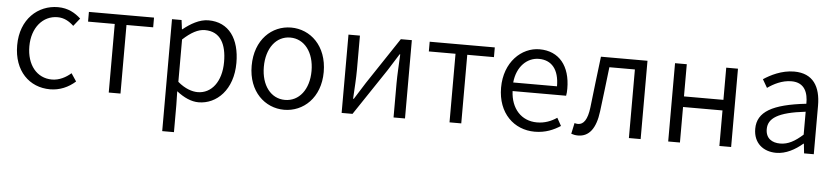

<svg xmlns="http://www.w3.org/2000/svg" viewBox="-45 -821 5743 1319"><g transform="rotate(5 2826.5 -161.0)"><path d="M304 13C370 13 430 -13 478 -56L442 -110C408 -80 362 -55 311 -55C207 -55 137 -141 137 -269C137 -398 212 -485 313 -485C358 -485 393 -465 425 -435L468 -489C430 -524 381 -554 310 -554C173 -554 53 -450 53 -269C53 -91 162 13 304 13Z M708 0H789V-473H973V-540H524V-473H708Z M1097 232H1178V45L1176 -50C1227 -10 1278 13 1328 13C1453 13 1564 -94 1564 -279C1564 -445 1489 -554 1348 -554C1285 -554 1224 -517 1174 -477H1171L1163 -540H1097ZM1316 -56C1279 -56 1229 -71 1178 -115V-407C1233 -458 1282 -485 1329 -485C1437 -485 1479 -400 1479 -278C1479 -141 1410 -56 1316 -56Z M1918 13C2050 13 2167 -91 2167 -269C2167 -450 2050 -554 1918 -554C1786 -554 1670 -450 1670 -269C1670 -91 1786 13 1918 13ZM1918 -55C1821 -55 1754 -141 1754 -269C1754 -398 1821 -485 1918 -485C2015 -485 2083 -398 2083 -269C2083 -141 2015 -55 1918 -55Z M2314 0H2389L2603 -320C2623 -353 2655 -403 2676 -436H2680C2677 -366 2672 -294 2672 -235V0H2751V-540H2675L2462 -220C2442 -187 2409 -137 2389 -104H2384C2388 -174 2393 -247 2393 -304V-540H2314Z M3058 0H3139V-473H3323V-540H2874V-473H3058Z M3646 13C3721 13 3776 -12 3823 -42L3793 -96C3753 -69 3709 -52 3656 -52C3548 -52 3476 -132 3471 -252H3840C3843 -265 3844 -283 3844 -301C3844 -457 3766 -554 3631 -554C3507 -554 3390 -445 3390 -269C3390 -92 3504 13 3646 13ZM3470 -311C3481 -423 3552 -488 3632 -488C3720 -488 3772 -427 3772 -311Z M3945 13C4021 13 4067 -46 4082 -166C4095 -268 4107 -371 4119 -473H4295V0H4376V-540H4055C4040 -422 4027 -304 4013 -186C4003 -103 3977 -66 3938 -66C3928 -66 3921 -68 3914 -70L3898 5C3913 10 3926 13 3945 13Z M4566 0H4647V-245H4919V0H5000V-540H4919V-318H4647V-540H4566Z M5311 13C5379 13 5441 -22 5493 -66H5496L5503 0H5570V-335C5570 -465 5518 -554 5387 -554C5300 -554 5224 -514 5177 -483L5210 -426C5251 -455 5309 -486 5374 -486C5467 -486 5490 -414 5489 -341C5257 -315 5154 -257 5154 -139C5154 -41 5222 13 5311 13ZM5333 -53C5278 -53 5233 -79 5233 -144C5233 -218 5298 -264 5489 -286V-128C5434 -79 5388 -53 5333 -53Z"/></g></svg>

Font: Noto Sans CJK JP DemiLight
Style: Regular
Weight: 350
Designer: Ryoko NISHIZUKA (kana & ideographs); Paul D. Hunt (Latin, Greek & Cyrillic); Wenlong ZHANG (bopomofo); Sandoll Communica
Foundry: Adobe Systems Incorporated
Version: Version 1.004;PS 1.004;hotconv 1.0.82;makeotf.lib2.5.63406